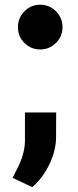

<svg xmlns="http://www.w3.org/2000/svg" viewBox="-20 -599 328 811"><path d="M55.7 -484.4Q55.7 -523.4 83.3 -551.3Q110.8 -579.1 149.9 -579.1Q189 -579.1 216.6 -551.3Q244.1 -523.4 244.1 -484.4Q244.1 -445.8 216.6 -418Q189 -390.1 149.9 -390.1Q111.3 -390.1 83.5 -417.2Q55.7 -444.3 55.7 -484.4ZM116.2 191.4 33.2 152.3 49.8 119.1Q84 55.7 85.4 -2V-124H217.3L216.8 -18.1Q216.3 38.1 188 96.2Q159.7 154.3 116.2 191.4Z"/></svg>

Font: Vazir Black UI
Style: Black-UI
Weight: 900
Designer: Saber Rastikerdar
Foundry: Saber Rastikerdar
Version: Version 30.1.0